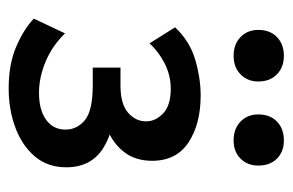

<svg xmlns="http://www.w3.org/2000/svg" viewBox="-136 -527 675 443"><g transform="rotate(90 201.5 -305.5)"><path d="M184 12Q128 12 87.5 -5.5Q47 -23 23 -46L57 -118Q85 -89 121.5 -73.5Q158 -58 194 -58Q234 -58 256.5 -74.5Q279 -91 279 -119Q279 -146 257 -164Q235 -182 177 -182H136V-246H177Q220 -246 240 -263.5Q260 -281 260 -305Q260 -327 241.5 -344.5Q223 -362 185 -362Q154 -362 126.5 -348Q99 -334 80 -313L43 -372Q75 -406 118 -418.5Q161 -431 200 -431Q266 -431 308.5 -403Q351 -375 351 -319Q351 -280 330.5 -254Q310 -228 277 -215Q244 -202 206 -202V-234Q278 -234 322 -206Q366 -178 366 -121Q366 -78 341 -48.5Q316 -19 274.5 -3.5Q233 12 184 12ZM109 -507Q82 -507 65.5 -523Q49 -539 49 -564Q49 -591 65.5 -607Q82 -623 109 -623Q135 -623 151.5 -607Q168 -591 168 -564Q168 -539 151.5 -523Q135 -507 109 -507ZM304 -507Q277 -507 260.5 -523Q244 -539 244 -564Q244 -591 260.5 -607Q277 -623 304 -623Q330 -623 346 -607Q362 -591 362 -564Q362 -539 346 -523Q330 -507 304 -507Z"/></g></svg>

Font: Ysabeau SemiBold
Style: Regular
Weight: 600
Designer: Christian Thalmann (Catharsis Fonts)
Version: Version 2.000;gftools[0.9.27.dev2+g8671c4b]